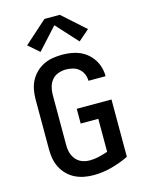

<svg xmlns="http://www.w3.org/2000/svg" viewBox="-142 -1064 884 1158"><g transform="rotate(-15 300.0 -485.5)"><path d="M295 8Q266 8 237 2.5Q208 -3 181.5 -16Q155 -29 134 -50Q113 -71 99.5 -97Q86 -123 80.5 -152Q75 -181 75 -210V-525Q75 -554 80.5 -583.5Q86 -613 99.5 -639Q113 -665 134.5 -686Q156 -707 182.5 -720Q209 -733 238.5 -738Q268 -743 298 -743Q325 -743 352.5 -739Q380 -735 405.5 -724.5Q431 -714 452.5 -696Q474 -678 489 -655Q504 -632 511.5 -605Q519 -578 519 -550Q519 -550 519 -550Q519 -550 519 -550H412Q412 -550 412 -550Q412 -550 412 -550Q412 -572 403.5 -592Q395 -612 378.5 -626Q362 -640 340.5 -645.5Q319 -651 298 -651Q273 -651 249.5 -642.5Q226 -634 210.5 -615.5Q195 -597 188.5 -573Q182 -549 182 -525V-210Q182 -194 184.5 -178Q187 -162 193.5 -147Q200 -132 210.5 -119.5Q221 -107 235 -99Q249 -91 265 -87.5Q281 -84 297 -84Q326 -84 354.5 -91Q383 -98 410 -107V-313H300V-405H517V-47Q465 -22 409 -7Q353 8 295 8ZM178 -793 110 -852 252 -979H348L490 -852L422 -793L300 -927Z"/></g></svg>

Font: Iosevka SS04 Semibold Extended
Style: Regular
Weight: 600
Width: 7
Monospace: yes
Designer: Belleve Invis
Foundry: Belleve Invis
Version: Version 19.0.0; ttfautohint (v1.8.4)